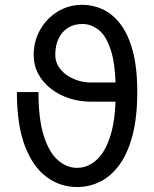

<svg xmlns="http://www.w3.org/2000/svg" viewBox="-20 -752 628 782"><path d="M48.8 -377H136.7Q136.7 -267.1 158.2 -199.2Q179.7 -131.3 215.6 -99.9Q251.5 -68.4 293.9 -68.4Q336.9 -68.4 372.6 -99.9Q408.2 -131.3 429.7 -199.2Q451.2 -267.1 451.2 -377Q451.2 -486.8 431.6 -547.1Q412.1 -607.4 381.1 -630.9Q350.1 -654.3 315.9 -654.3Q281.7 -654.3 256.8 -638.7Q231.9 -623 218.5 -594.7Q205.1 -566.4 205.1 -528.3Q205.1 -503.4 217.3 -482.9Q229.5 -462.4 250.2 -447.5Q271 -432.6 296.9 -424.3Q322.8 -416 350.1 -416V-337.9Q303.2 -337.9 261.2 -351.8Q219.2 -365.7 186.8 -391.1Q154.3 -416.5 135.7 -451.4Q117.2 -486.3 117.2 -528.3Q117.2 -584.5 143.6 -630.9Q169.9 -677.2 214.8 -704.8Q259.8 -732.4 315.9 -732.4Q357.9 -732.4 397.7 -714.4Q437.5 -696.3 469.5 -655.3Q501.5 -614.3 520.3 -545.9Q539.1 -477.5 539.1 -377Q539.1 -276.4 520.3 -203.1Q501.5 -129.9 467.8 -82.8Q434.1 -35.6 389.6 -12.9Q345.2 9.8 293.9 9.8Q225.6 9.8 169.9 -31Q114.3 -71.8 81.5 -157.2Q48.8 -242.7 48.8 -377ZM485.4 -416V-337.9H350.1V-416Z"/></svg>

Font: Giphurs
Style: Regular
Weight: 400
Version: Version 2.010